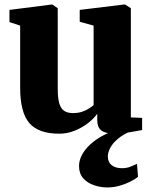

<svg xmlns="http://www.w3.org/2000/svg" viewBox="-20 -576 670 843"><path d="M476.5 10Q441 10 424 -4Q407 -18 407 -47.5V-76.5Q391.5 -54.5 365.2 -34.5Q339 -14.5 307 -1.8Q275 11 240.5 11Q148.5 11 108.5 -36Q68.5 -83 68.5 -190.5V-463.5L21.5 -479V-532.5L205.5 -556H210L233.5 -540V-188Q233.5 -147.5 239.8 -124Q246 -100.5 260.8 -90Q275.5 -79.5 300.5 -79.5Q323.5 -79.5 340.8 -85.5Q358 -91.5 370.5 -99.5Q383 -107.5 391 -114.5V-463.5L330 -480.5V-532.5L522.5 -556H529.5L554.5 -540V-60.5L604 -58.5V-5Q585.5 -1.5 552.2 4.2Q519 10 476.5 10ZM451 247Q421.5 247 392.8 237.2Q364 227.5 345.5 206.8Q327 186 327 153Q327 131.5 337.2 109.5Q347.5 87.5 367.2 67Q387 46.5 415 29Q443 11.5 478 -1L508.5 -5L557 -1Q521.5 13.5 498.5 32.8Q475.5 52 464.5 72.2Q453.5 92.5 453.5 111Q453.5 136 470.2 149.2Q487 162.5 515 162.5Q535.5 162.5 551 156.5Q566.5 150.5 581.5 143.5L586 200.5Q572 211.5 550.5 222.2Q529 233 503.5 240Q478 247 451 247Z"/></svg>

Font: Merriweather 48pt Black
Style: Regular
Weight: 900
Version: Version 2.100